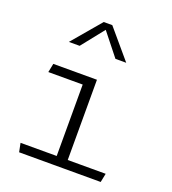

<svg xmlns="http://www.w3.org/2000/svg" viewBox="-143 -906 907 1013"><g transform="rotate(20 310.0 -399.0)"><path d="M335.5 -500V0H273.5V-473L296 -450.5H80.5L90.5 -500ZM70.5 -49.5H548.5L538.5 0H80.5ZM265 -798.5H313L450 -637H389.5L275 -781H303L188.5 -637H128Z"/></g></svg>

Font: Monaspace Argon Var
Style: Regular
Weight: 400
Designer: Riley Cran and the Lettermatic Team
Version: Version 1.000 (Monaspace Argon Var)